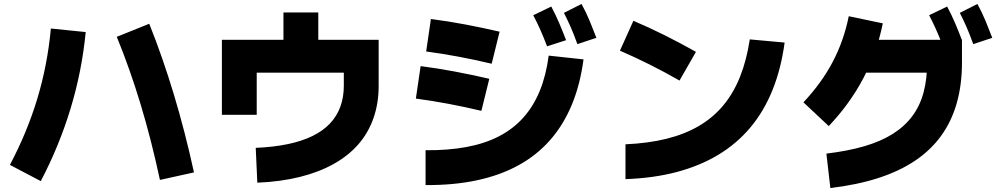

<svg xmlns="http://www.w3.org/2000/svg" viewBox="-20 -875 5040 970"><path d="M186 40 30 -42Q117 -206 168.5 -376.5Q220 -547 237 -731L413 -713Q394 -516 336.5 -326.5Q279 -137 186 40ZM960 -4 788 34Q745 -167 691 -346Q637 -525 570 -689L734 -755Q802 -585 858.5 -397.5Q915 -210 960 -4Z M1280 48 1272 -128Q1363 -132 1434.5 -147Q1506 -162 1559 -188Q1612 -214 1647 -251Q1682 -288 1699.5 -336Q1717 -384 1717 -442V-508H1277V-295H1101V-674H1893V-442Q1893 -353 1867 -278.5Q1841 -204 1790.5 -146Q1740 -88 1665.5 -46.5Q1591 -5 1494.5 19Q1398 43 1280 48ZM1412 -608V-812H1588V-608Z M2504 -715 2464 -553Q2380 -573 2297.5 -588.5Q2215 -604 2133 -615L2157 -779Q2243 -768 2330 -751.5Q2417 -735 2504 -715ZM2452 -477 2412 -315Q2328 -335 2245.5 -350.5Q2163 -366 2081 -377L2105 -541Q2191 -530 2278 -513.5Q2365 -497 2452 -477ZM2130 60V-116Q2245 -115 2338 -132.5Q2431 -150 2502 -187Q2573 -224 2624 -281Q2675 -338 2707 -416Q2739 -494 2752 -594L2928 -575Q2911 -447 2868.5 -345Q2826 -243 2758.5 -166.5Q2691 -90 2598.5 -39.5Q2506 11 2389 36Q2272 61 2130 60ZM2744 -641Q2724 -693 2707.5 -729.5Q2691 -766 2674 -798L2765 -842Q2787 -801 2805.5 -757.5Q2824 -714 2840 -672ZM2897 -652Q2878 -705 2861.5 -742Q2845 -779 2829 -810L2918 -855Q2941 -813 2959 -769.5Q2977 -726 2993 -684Z M3140 30V-146Q3255 -151 3347.5 -174Q3440 -197 3511.5 -239Q3583 -281 3634.5 -343Q3686 -405 3719 -488Q3752 -571 3768 -676L3944 -660Q3926 -527 3882.5 -419.5Q3839 -312 3770.5 -230.5Q3702 -149 3609 -93Q3516 -37 3399 -6Q3282 25 3140 30ZM3496 -613 3413 -468Q3338 -511 3263 -548.5Q3188 -586 3112 -619L3180 -770Q3260 -736 3339 -696.5Q3418 -657 3496 -613Z M4175 75 4155 -99Q4264 -112 4347.5 -136.5Q4431 -161 4491 -199Q4551 -237 4589.5 -289Q4628 -341 4646 -408.5Q4664 -476 4664 -560L4714 -508H4283V-674H4840V-560Q4840 -448 4814 -355.5Q4788 -263 4735.5 -190Q4683 -117 4603.5 -63.5Q4524 -10 4417 24.5Q4310 59 4175 75ZM4167 -238 4039 -358Q4131 -456 4187 -562.5Q4243 -669 4268 -793L4440 -757Q4381 -464 4167 -238ZM4744 -641Q4724 -693 4707.5 -729.5Q4691 -766 4674 -798L4765 -842Q4787 -801 4805.5 -757.5Q4824 -714 4840 -672ZM4897 -652Q4878 -705 4861.5 -742Q4845 -779 4829 -810L4918 -855Q4941 -813 4959 -769.5Q4977 -726 4993 -684Z"/></svg>

Font: Murecho Thin Black
Style: Regular
Weight: 900
Version: Version 1.010